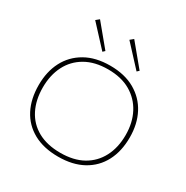

<svg xmlns="http://www.w3.org/2000/svg" viewBox="-190 -998 1130 1167"><g transform="rotate(30 375.0 -414.5)"><path d="M375 11Q273 11 201.5 -28.5Q130 -68 93 -139.5Q56 -211 56 -308Q56 -402 93 -473.5Q130 -545 201.5 -586Q273 -627 375 -627Q477 -627 548.5 -586Q620 -545 657.5 -473.5Q695 -402 695 -308Q695 -211 657.5 -139.5Q620 -68 548.5 -28.5Q477 11 375 11ZM375 -16Q468 -16 532.5 -52Q597 -88 631.5 -154Q666 -220 666 -308Q666 -394 631.5 -460Q597 -526 532.5 -563.5Q468 -601 375 -601Q282 -601 217 -563.5Q152 -526 118.5 -460Q85 -394 85 -308Q85 -220 118.5 -154Q152 -88 217 -52Q282 -16 375 -16ZM290 -676 156 -821 179 -840 304 -689ZM530 -676 396 -821 419 -840 544 -689Z"/></g></svg>

Font: Inconsolata ExtraExpanded ExtraLight
Style: Regular
Weight: 200
Width: 8
Monospace: yes
Designer: Raph Levien, Cyreal, Brenton Simpson
Foundry: Raph Levien, Cyreal, Google
Version: Version 3.100; ttfautohint (v1.8.4.7-5d5b)